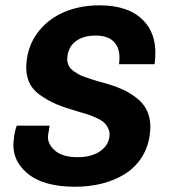

<svg xmlns="http://www.w3.org/2000/svg" viewBox="-20 -691 636 723"><path d="M262.2 12.2Q142.1 12.2 81.5 -39.6Q21 -91.3 32.2 -168.9Q34.2 -192.4 43 -217.8H167Q166 -213.4 164.1 -200.2Q162.1 -187 161.1 -183.1Q156.7 -151.4 185.5 -125.2Q214.4 -99.1 272 -99.1Q323.2 -99.1 355.5 -120.6Q387.7 -142.1 392.1 -175.8Q394.5 -192.9 387.7 -207Q380.9 -221.2 371.1 -230Q361.3 -238.8 341.8 -247.6Q322.3 -256.3 309.6 -260.5Q296.9 -264.6 273.9 -271Q224.1 -285.2 192.9 -298.3Q161.6 -311.5 130.1 -333.7Q98.6 -356 86.7 -389.2Q74.7 -422.4 81.1 -467.8Q89.8 -529.8 128.2 -576.4Q166.5 -623 225.1 -647Q283.7 -670.9 355 -670.9Q465.3 -670.9 521 -612.8Q576.7 -554.7 562 -449.2H428.2Q435.5 -501.5 412.8 -529.3Q390.1 -557.1 339.8 -557.1Q294.9 -557.1 266.6 -536.6Q238.3 -516.1 233.9 -479Q231.9 -466.8 234.4 -456.5Q236.8 -446.3 241.5 -438.7Q246.1 -431.2 256.3 -423.8Q266.6 -416.5 275.1 -411.6Q283.7 -406.7 300 -400.9Q316.4 -395 326.9 -391.8Q337.4 -388.7 356.9 -382.8Q404.3 -370.6 438.2 -355.7Q472.2 -340.8 499.8 -317.6Q527.3 -294.4 538.8 -260.7Q550.3 -227.1 543.9 -183.1Q537.1 -133.8 512 -95.9Q486.8 -58.1 448.5 -34.7Q410.2 -11.2 363 0.5Q315.9 12.2 262.2 12.2Z"/></svg>

Font: Human Sans Bold
Style: Italic
Weight: 700
Italic angle: -8°
Designer: Tim Radville
Foundry: Continuum
Version: Version 1.000;FEAKit 1.0